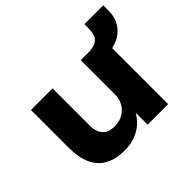

<svg xmlns="http://www.w3.org/2000/svg" viewBox="-142 -816 1025 1025"><g transform="rotate(-45 370.0 -303.5)"><path d="M273 11Q208 11 163 -13Q118 -37 95 -86.5Q72 -136 72 -214V-496H235V-219Q235 -184 245.5 -161.5Q256 -139 276.5 -128.5Q297 -118 327 -118Q363 -118 390 -133.5Q417 -149 432.5 -176Q448 -203 448 -235V-496H612V0H457V-99H462Q434 -46 386 -17.5Q338 11 273 11ZM591 -420 495 -481V-495Q533 -496 556 -504.5Q579 -513 588.5 -534.5Q598 -556 598 -595V-618H740V-576Q740 -533 721.5 -499.5Q703 -466 670 -445.5Q637 -425 591 -420Z"/></g></svg>

Font: Nunito Sans 10pt SemiExpanded ExtraBold
Style: Regular
Weight: 800
Width: 6
Designer: Vernon Adams
Foundry: Vernon Adams
Version: Version 3.101;gftools[0.9.27]